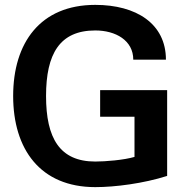

<svg xmlns="http://www.w3.org/2000/svg" viewBox="-20 -755 801 788"><path d="M371 13C452 13 569 -2 666 -33V-385H391V-276H532V-111C488 -98 412 -92 371 -92C225 -92 169 -188 169 -361C169 -534 225 -630 371 -630C455 -630 527 -589 527 -510H661C661 -658 539 -735 371 -735C145 -735 34 -579 34 -361C34 -143 145 13 371 13Z"/></svg>

Font: Perun SemiBold
Style: Regular
Weight: 600
Foundry: Copyright (c) Stefan Peev, Context Ltd, 2016
Version: Version 1.089